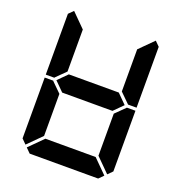

<svg xmlns="http://www.w3.org/2000/svg" viewBox="-164 -1091 1145 1228"><g transform="rotate(20 408.0 -477.5)"><path d="M577 -562 640 -499 579 -438H237L175 -500L237 -562ZM161 -515 157 -510H99V-924L130 -955L223 -862V-576ZM130 -45 99 -76V-490H157L161 -485L223 -424V-138ZM655 -485 659 -489H717V-76L686 -45L593 -138V-424ZM686 -955 717 -924V-510H659L655 -514L593 -575V-862ZM672 -31 641 0H175L144 -31L237 -124H579Z"/></g></svg>

Font: DSEG7 Classic
Style: Bold
Weight: 700
Designer: Keshikan(Twitter:@keshinomi_88pro)
Version: Version 0.46